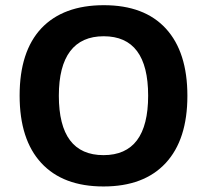

<svg xmlns="http://www.w3.org/2000/svg" viewBox="-20 -695 782 725"><path d="M371.6 -558.1Q287.7 -558.1 244.9 -501.5Q202.2 -444.9 202.2 -333.7Q202.2 -109.2 370.8 -109.2Q539.4 -109.2 539.4 -333.7Q539.4 -558.1 371.6 -558.1ZM136 -588Q218.9 -675.4 372.1 -675.4Q525.3 -675.4 606.4 -587Q687.6 -498.5 687.6 -333.2Q687.6 -167.8 605.7 -79.4Q523.8 9.1 370.8 9.1Q217.9 9.1 136 -79.4Q54.1 -167.8 54.1 -334.2Q54.1 -500.5 136 -588Z"/></svg>

Font: Khula
Style: Bold
Weight: 700
Designer: Erin McLaughlin, Steve Matteson
Version: Version 1.000;PS 1.0;hotconv 1.0.72;makeotf.lib2.5.5900; ttf